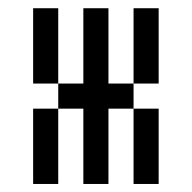

<svg xmlns="http://www.w3.org/2000/svg" viewBox="-20 -458 478 478"><path d="M125 -250H62.5V-437.5H125ZM250 -250H312.5V-187.5H250V0H187.5V-187.5H125V-250H187.5V-437.5H250ZM312.5 -437.5H375V-250H312.5ZM62.5 -187.5H125V0H62.5ZM312.5 -187.5H375V0H312.5Z"/></svg>

Font: Sudo
Style: Bold
Weight: 700
Monospace: yes
Designer: Jens Kutilek
Foundry: Jens Kutilek
Version: Version 0.040